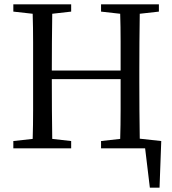

<svg xmlns="http://www.w3.org/2000/svg" viewBox="-20 -690 802 893"><path d="M450 -636V-670H719V-636L630 -626Q629 -562 628.5 -494Q628 -426 628 -359V-312Q628 -246 628.5 -177.5Q629 -109 630 -45L730 -34L722 183H677L655 0H450V-34L539 -44Q541 -108 541 -178.5Q541 -249 541 -322H221Q221 -245 221.5 -175.5Q222 -106 223 -44L311 -34V0H42V-34L132 -44Q134 -108 134 -176.5Q134 -245 134 -312V-359Q134 -425 134 -493.5Q134 -562 132 -626L42 -636V-670H311V-636L223 -626Q222 -563 221.5 -495Q221 -427 221 -362H541Q541 -431 541 -498Q541 -565 539 -626Z"/></svg>

Font: Source Serif 4 Subhead
Style: Regular
Weight: 400
Designer: Frank Grießhammer
Foundry: Adobe Systems Incorporated
Version: Version 4.004;hotconv 1.0.117;makeotfexe 2.5.65602